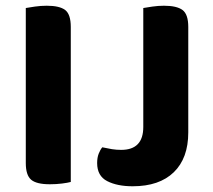

<svg xmlns="http://www.w3.org/2000/svg" viewBox="-20 -636 744 670"><path d="M154 7Q107 7 88.5 -9Q70 -25 70 -67V-608Q81 -610 101.5 -613Q122 -616 143 -616Q188 -616 207.5 -601Q227 -586 227 -542V-1Q216 2 196 4.5Q176 7 154 7ZM637 -174Q637 -84 586.5 -35Q536 14 443 14Q389 14 354 -4Q319 -22 319 -67Q319 -86 324.5 -100Q330 -114 337 -122Q355 -118 370.5 -115.5Q386 -113 403 -113Q480 -113 480 -193V-608Q491 -610 511.5 -613Q532 -616 552 -616Q597 -616 617 -601Q637 -586 637 -542Z"/></svg>

Font: Baloo Bhaina 2
Style: Bold
Weight: 700
Designer: Yesha Goshar, Manish Minz, Shuchita Grover and Ek Type
Foundry: Ek Type
Version: Version 1.640;hotconv 1.0.111;makeotfexe 2.5.65597; ttfautoh